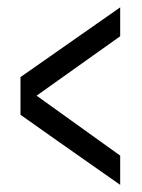

<svg xmlns="http://www.w3.org/2000/svg" viewBox="-20 -561 395 535"><path d="M82 -294.4 314.9 -127.4V-45.9Q106.9 -191.4 37.1 -241.2V-346.2L314.9 -540.5V-460Z"/></svg>

Font: Oswald-Light
Style: Light
Weight: 300
Designer: vernon adams
Foundry: vernon adams
Version: Version ; ttfautohint (v0.92.18-e454-dirty) -l 8 -r 50 -G 20